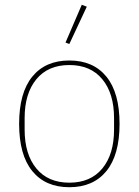

<svg xmlns="http://www.w3.org/2000/svg" viewBox="-20 -771 580 803"><path d="M343 -743 270 -587 254 -593 322 -751ZM425 -55.5Q370 12 270 12Q170 12 115 -55.5Q60 -123 60 -253Q60 -383 115 -450.5Q170 -518 270 -518Q370 -518 425 -450.5Q480 -383 480 -253Q480 -123 425 -55.5ZM457 -229V-277Q457 -380 408 -439.5Q359 -499 270 -499Q181 -499 132 -439.5Q83 -380 83 -277V-229Q83 -126 132 -66.5Q181 -7 270 -7Q359 -7 408 -66.5Q457 -126 457 -229Z"/></svg>

Font: IBM Plex Sans Thin
Style: Regular
Weight: 100
Designer: Mike Abbink, Paul van der Laan, Pieter van Rosmalen
Foundry: Bold Monday
Version: Version 3.0